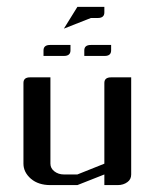

<svg xmlns="http://www.w3.org/2000/svg" viewBox="-20 -536 448 556"><path d="M165 -453.1 204.1 -516.1H282.2V-500Q282.2 -483.9 263.2 -483.9H243.2ZM47.9 -62V-295.9Q47.9 -312 66.9 -312H126V-62Q126 -48.8 137.2 -40Q148.9 -30.8 165 -30.8H204.1L282.2 -62V-295.9Q282.2 -312 301.8 -312H359.9V-30.8Q359.9 -16.6 349.1 -8.8Q337.4 0 320.8 0H282.2V-30.8L204.1 0H126Q91.3 0 69.8 -18.1Q47.9 -37.1 47.9 -62ZM106 -374V-390.1Q106 -405.8 125 -405.8H184.1V-390.1Q184.1 -374 165 -374ZM224.1 -374V-390.1Q224.1 -405.8 243.2 -405.8H301.8V-390.1Q301.8 -374 283.2 -374Z"/></svg>

Font: Hhenum
Style: Regular
Weight: 400
Designer: T. Christopher White
Version: Version 1.0